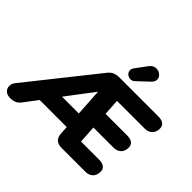

<svg xmlns="http://www.w3.org/2000/svg" viewBox="-251 -1220 1492 1492"><g transform="rotate(45 494.5 -474.5)"><path d="M37 9Q0 9 -18.5 -9Q-37 -27 -37 -52.5Q-37 -78 -20 -100L425 -659Q444 -684 467 -694.5Q490 -705 521 -705H951Q987 -705 1006.5 -690Q1026 -675 1026 -647Q1026 -608 1003 -585.5Q980 -563 941 -563H580L635 -603L649 -378L594 -429H884Q920 -429 939.5 -414Q959 -399 959 -371Q959 -332 936.5 -309.5Q914 -287 875 -287H603L651 -338L666 -93L611 -142H862Q898 -142 917.5 -127Q937 -112 937 -84Q937 -45 914.5 -22.5Q892 0 852 0H591Q514 0 509 -76L502 -197L550 -143H169L243 -190L126 -35Q109 -12 88 -1.5Q67 9 37 9ZM481 -507 279 -240 277 -284H543L500 -233L483 -507ZM630 -772Q612 -755 592.5 -755.5Q573 -756 558.5 -767Q544 -778 540.5 -796Q537 -814 551 -834L620 -927Q637 -950 658.5 -955.5Q680 -961 699.5 -954Q719 -947 731 -931.5Q743 -916 741.5 -895.5Q740 -875 719 -856Z"/></g></svg>

Font: Nunito ExtraLight Black
Style: Italic
Weight: 900
Italic angle: -9°
Version: Version 3.602